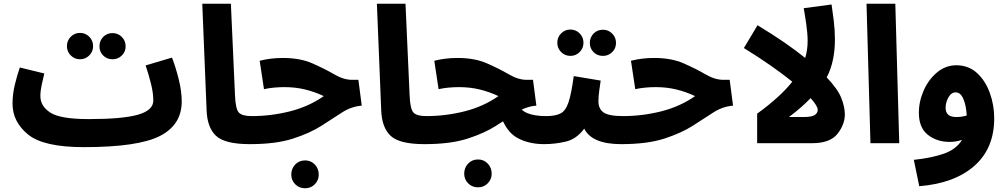

<svg xmlns="http://www.w3.org/2000/svg" viewBox="-20 -766 5383 1027"><path d="M429 21Q718 21 835 -38.5Q952 -98 952 -223Q952 -278 936 -342Q920 -406 900 -458L759 -416Q776 -365 788 -316.5Q800 -268 800 -228Q800 -176 718 -152.5Q636 -129 455 -129ZM428 21 474 -11 454 -129Q303 -129 249.5 -163.5Q196 -198 196 -252Q196 -280 203 -312Q210 -344 217 -373L86 -405Q73 -368 60 -315.5Q47 -263 47 -211Q47 -115 129.5 -47Q212 21 428 21ZM408 -449Q437 -449 457.5 -469.5Q478 -490 478 -519Q478 -549 457.5 -569.5Q437 -590 408 -590Q379 -590 358.5 -569.5Q338 -549 338 -519Q338 -490 358.5 -469.5Q379 -449 408 -449ZM582 -449Q611 -449 631.5 -469Q652 -489 652 -518Q652 -548 631.5 -568.5Q611 -589 582 -589Q552 -589 532 -568.5Q512 -548 512 -518Q512 -489 532 -469Q552 -449 582 -449Z M1316 5Q1401 5 1401 -72Q1401 -102 1383 -123.5Q1365 -145 1326 -145Q1276 -145 1258 -163.5Q1240 -182 1237 -256L1215 -746H1062L1085 -178Q1088 -84 1135.5 -39.5Q1183 5 1316 5Z M1316 5Q1456 5 1547 -24.5Q1638 -54 1699 -93Q1760 -132 1809 -164Q1858 -196 1915 -201L1897 -339H1863Q1818 -339 1767.5 -368.5Q1717 -398 1651 -427Q1585 -456 1493 -456Q1428 -456 1369 -441L1392 -289Q1418 -295 1447 -297.5Q1476 -300 1501 -300Q1560 -300 1611.5 -287.5Q1663 -275 1712 -252Q1632 -196 1531 -170.5Q1430 -145 1326 -145ZM1612 241Q1643 241 1664 219.5Q1685 198 1685 168Q1685 136 1664 114Q1643 92 1612 92Q1580 92 1559 114Q1538 136 1538 168Q1538 198 1559 219.5Q1580 241 1612 241Z M2250 5Q2335 5 2335 -72Q2335 -102 2317 -123.5Q2299 -145 2260 -145Q2210 -145 2192 -163.5Q2174 -182 2171 -256L2149 -746H1996L2019 -178Q2022 -84 2069.5 -39.5Q2117 5 2250 5Z M2891 5Q2976 5 2976 -72Q2976 -102 2958 -123.5Q2940 -145 2901 -145Q2841 -145 2801.5 -160.5Q2762 -176 2740 -222L2655 -157Q2686 -62 2747 -28.5Q2808 5 2891 5ZM2250 5Q2390 5 2481 -24.5Q2572 -54 2633 -93Q2694 -132 2743 -164Q2792 -196 2849 -201L2831 -339H2797Q2752 -339 2701.5 -368.5Q2651 -398 2585 -427Q2519 -456 2427 -456Q2362 -456 2303 -441L2326 -289Q2352 -295 2381 -297.5Q2410 -300 2435 -300Q2494 -300 2545.5 -287.5Q2597 -275 2646 -252Q2566 -196 2465 -170.5Q2364 -145 2260 -145ZM2537 236Q2568 236 2589 214.5Q2610 193 2610 163Q2610 131 2589 109Q2568 87 2537 87Q2505 87 2484 109Q2463 131 2463 163Q2463 193 2484 214.5Q2505 236 2537 236Z M3387 -72Q3387 -102 3369.5 -123.5Q3352 -145 3313 -145Q3236 -145 3208.5 -164.5Q3181 -184 3181 -224Q3181 -252 3185.5 -282.5Q3190 -313 3193 -335L3049 -359Q3036 -263 3020.5 -217.5Q3005 -172 2977 -158.5Q2949 -145 2901 -145L2891 5Q2948 5 3006 -8.5Q3064 -22 3105 -78Q3146 5 3303 5Q3387 5 3387 -72ZM3031 -467Q3060 -467 3080.5 -487.5Q3101 -508 3101 -537Q3101 -567 3080.5 -587.5Q3060 -608 3031 -608Q3002 -608 2981.5 -587.5Q2961 -567 2961 -537Q2961 -508 2981.5 -487.5Q3002 -467 3031 -467ZM3205 -467Q3234 -467 3254.5 -487Q3275 -507 3275 -536Q3275 -566 3254.5 -586.5Q3234 -607 3205 -607Q3175 -607 3155 -586.5Q3135 -566 3135 -536Q3135 -507 3155 -487Q3175 -467 3205 -467Z M3302 5Q3442 5 3533 -24.5Q3624 -54 3685 -93Q3746 -132 3795 -164Q3844 -196 3901 -201L3883 -339H3849Q3804 -339 3753.5 -368.5Q3703 -398 3637 -427Q3571 -456 3479 -456Q3414 -456 3355 -441L3378 -289Q3404 -295 3433 -297.5Q3462 -300 3487 -300Q3546 -300 3597.5 -287.5Q3649 -275 3698 -252Q3618 -196 3517 -170.5Q3416 -145 3312 -145Z M4499 -154Q4499 -194 4480 -242Q4461 -290 4402 -352Q4425 -396 4435.5 -447Q4446 -498 4446 -555Q4446 -604 4439.5 -657.5Q4433 -711 4428 -742L4279 -722Q4285 -690 4292.5 -638Q4300 -586 4300 -547Q4300 -500 4287 -456Q4239 -495 4176 -538.5Q4113 -582 4032 -631L3959 -509Q4034 -463 4100.5 -416.5Q4167 -370 4218 -329Q4154 -248 4030 -158V0H4323Q4420 0 4459.5 -50Q4499 -100 4499 -154ZM4200 -140Q4267 -190 4316 -241Q4354 -199 4354 -178Q4354 -162 4338.5 -151Q4323 -140 4275 -140Z M4636 0 4615 -746H4769L4790 0Z M5298 -133Q5298 -204 5274.5 -269Q5251 -334 5206.5 -375Q5162 -416 5097 -417Q5038 -417 4992.5 -379Q4947 -341 4921 -282.5Q4895 -224 4895 -162Q4895 -83 4943 -45Q4991 -7 5059 -7Q5095 -7 5126 -18Q5096 32 5030 55.5Q4964 79 4868 89L4897 230Q5085 215 5191.5 121.5Q5298 28 5298 -133ZM5038 -189Q5038 -218 5053 -245Q5068 -272 5092 -272Q5118 -272 5133 -237Q5148 -202 5151 -148Q5124 -140 5095 -140Q5038 -140 5038 -189Z"/></svg>

Font: Noto Sans Arabic SemiCondensed Extra
Style: Regular
Weight: 800
Width: 4
Designer: Nadine Chahine - Monotype Design Team
Foundry: Monotype Imaging Inc.
Version: Version 1.902